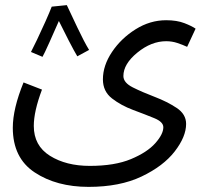

<svg xmlns="http://www.w3.org/2000/svg" viewBox="-20 -498 800 750"><path d="M30 1Q30 119 115.5 175.5Q201 232 326 232Q448 232 533 191.5Q618 151 662.5 93.5Q707 36 707 -14Q707 -52 670 -76.5Q633 -101 584.5 -119.5Q536 -138 499 -156.5Q462 -175 462 -201Q462 -248 516.5 -292.5Q571 -337 629 -337Q652 -337 673 -330Q694 -323 711 -315L744 -386Q730 -396 700.5 -407.5Q671 -419 629 -419Q566 -419 509.5 -383.5Q453 -348 417.5 -295Q382 -242 382 -188Q382 -141 417.5 -113.5Q453 -86 500 -68.5Q547 -51 582.5 -36.5Q618 -22 618 -1Q618 26 586.5 61.5Q555 97 491.5 123.5Q428 150 331 150Q238 150 175 110.5Q112 71 112 -6Q112 -63 144 -148L72 -176Q30 -73 30 1ZM101 -295 146 -276Q153 -288 173 -332.5Q193 -377 210 -416Q226 -383 248.5 -339.5Q271 -296 282 -278L328 -303Q309 -334 282 -391Q255 -448 241 -478L182 -472Q174 -451 157.5 -414Q141 -377 124.5 -342.5Q108 -308 101 -295Z"/></svg>

Font: Noto Sans Arabic UI
Style: Regular
Weight: 400
Designer: Nadine Chahine - Monotype Design Team
Foundry: Monotype Imaging Inc.
Version: Version 1.900